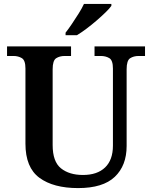

<svg xmlns="http://www.w3.org/2000/svg" viewBox="-20 -951 777 981"><path d="M379 10Q253 10 181.5 -42.5Q110 -95 110 -217V-601Q110 -643 91.5 -654Q73 -665 49 -665H16V-714H343V-665H310Q285 -665 267 -653.5Q249 -642 249 -597V-210Q249 -125 291.5 -91Q334 -57 404 -57Q477 -57 517 -95.5Q557 -134 557 -207V-601Q557 -643 538.5 -654Q520 -665 495 -665H463V-714H721V-665H688Q663 -665 645 -653.5Q627 -642 627 -597V-205Q627 -105 566.5 -47.5Q506 10 379 10ZM315 -784Q330 -803 347.5 -829Q365 -855 382 -882Q399 -909 409 -931H549V-921Q540 -908 519.5 -888Q499 -868 473.5 -846Q448 -824 422 -804.5Q396 -785 373 -771H315Z"/></svg>

Font: Noto Nastaliq Urdu SemiBold
Style: Regular
Weight: 600
Version: Version 3.007